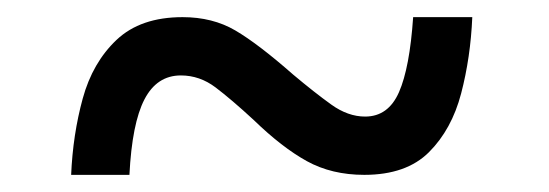

<svg xmlns="http://www.w3.org/2000/svg" viewBox="-20 -480 640 224"><path d="M63 -276Q65 -323 76.5 -365Q88 -407 116 -433.5Q144 -460 193 -460Q228 -460 254.5 -444.5Q281 -429 322 -393Q347 -372 366.5 -358Q386 -344 406 -344Q433 -344 445.5 -372.5Q458 -401 462 -460H531Q529 -413 518 -371Q507 -329 480.5 -302.5Q454 -276 405 -276Q367 -276 338 -292Q309 -308 276 -340Q250 -364 231.5 -378Q213 -392 191 -392Q163 -392 148.5 -364Q134 -336 131 -276Z"/></svg>

Font: Noto Sans Mono SemiBold
Style: Regular
Weight: 600
Designer: Monotype Design Team
Foundry: Monotype Imaging Inc.
Version: Version 2.014; ttfautohint (v1.8.4.7-5d5b)